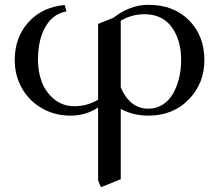

<svg xmlns="http://www.w3.org/2000/svg" viewBox="-20 -472 904 795"><path d="M41 -223.1Q41 -316.9 97.7 -379.9Q154.3 -442.9 248 -451.2L254.9 -424.8Q199.7 -415 168.5 -361.6Q137.2 -308.1 137.2 -223.1Q137.2 -174.8 153.3 -132.3Q169.4 -89.8 204.6 -61Q239.7 -32.2 288.1 -32.2Q340.8 -32.2 386.2 -59.1V-373L450.2 -398.9Q519 -452.1 594.2 -452.1Q698.7 -452.1 762.5 -388.2Q826.2 -324.2 826.2 -223.1Q826.2 -126.5 761.2 -59.8Q696.3 6.8 594.2 6.8Q531.2 6.8 480 -21V270L397.9 303.2L386.2 274.9V-26.9Q335.4 6.8 272 6.8Q205.1 6.8 151.9 -24.7Q98.6 -56.2 69.8 -108.4Q41 -160.6 41 -223.1ZM480 -110.8Q496.1 -70.3 525.1 -46.1Q554.2 -22 594.2 -22Q627.9 -22 654.5 -39.3Q681.2 -56.6 697.3 -85.7Q713.4 -114.7 721.7 -149.9Q730 -185.1 730 -223.1Q730 -306.6 690.9 -359.9Q651.9 -413.1 578.1 -413.1Q525.4 -413.1 480 -386.2Z"/></svg>

Font: Dihjauti S
Style: Bold
Weight: 700
Designer: T. Christopher White
Version: Version 3.0.0